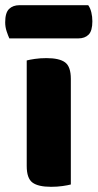

<svg xmlns="http://www.w3.org/2000/svg" viewBox="-47 -712 376 740"><path d="M150 8Q100 8 78 -8.5Q56 -25 56 -72V-479Q67 -482 87.5 -485Q108 -488 132 -488Q182 -488 204 -471.5Q226 -455 226 -408V-1Q215 2 194.5 5Q174 8 150 8ZM-11 -564Q-16 -575 -21.5 -591.5Q-27 -608 -27 -626Q-27 -663 -12 -677.5Q3 -692 28 -692H293Q301 -681 305 -664.5Q309 -648 309 -630Q309 -593 294.5 -578.5Q280 -564 255 -564Z"/></svg>

Font: Baloo 2 ExtraBold
Style: Regular
Weight: 800
Designer: Sarang Kulkarni and Ek Type
Foundry: Ek Type
Version: Version 1.640;hotconv 1.0.111;makeotfexe 2.5.65597; ttfautoh